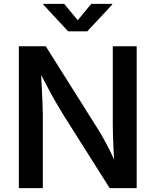

<svg xmlns="http://www.w3.org/2000/svg" viewBox="-20 -965 798 985"><path d="M76.7 0V-727.5H214.8L477.5 -310.5Q492.2 -287.6 509.5 -256.8Q526.9 -226.1 545.9 -188Q564.9 -149.9 583.5 -104.5H569.3Q565.4 -145.5 563 -187.5Q560.5 -229.5 559.6 -266.8Q558.6 -304.2 558.6 -329.6V-727.5H681.2V0H542.5L306.2 -374Q285.6 -407.2 266.6 -440.2Q247.6 -473.1 225.3 -515.4Q203.1 -557.6 170.9 -618.2H189Q191.9 -564.9 194.3 -517.6Q196.8 -470.2 198.2 -433.6Q199.7 -397 199.7 -374.5V0ZM309.1 -945.3 378.9 -861.3 448.2 -945.3H555.7V-941.4L427.7 -804.2H329.6L202.1 -941.4V-945.3Z"/></svg>

Font: Inter Cardless
Style: Medium
Weight: 500
Designer: Rasmus Andersson
Foundry: rsms
Version: Version 4.001;git-9221beed3